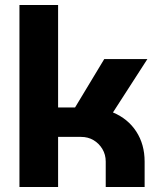

<svg xmlns="http://www.w3.org/2000/svg" viewBox="-20 -750 642 770"><path d="M58 0V-730H213V-319H281L398 -513H571L433 -299Q493 -274 526.5 -222.5Q560 -171 560 -102V0H404V-102Q404 -130 390.5 -152.5Q377 -175 355 -188Q333 -201 305 -201H213V0Z"/></svg>

Font: MuseoModerno Thin
Style: Bold
Weight: 700
Version: Version 1.003